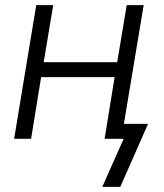

<svg xmlns="http://www.w3.org/2000/svg" viewBox="-20 -540 640 747"><path d="M378 187 461 0H387L426 -240H140L101 0H35L121 -520H187L150 -298H436L473 -520H539L462 -58H556L448 187Z"/></svg>

Font: Iosevka Aile Light Oblique
Style: Regular
Weight: 300
Italic angle: -9°
Designer: Belleve Invis
Foundry: Belleve Invis
Version: Version 31.1.0; ttfautohint (v1.8.4)